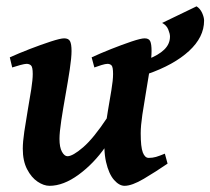

<svg xmlns="http://www.w3.org/2000/svg" viewBox="-20 -581 680 621"><path d="M522 -51.8Q483.4 -25.4 445.1 -2.7Q406.7 20 382.8 20Q365.7 20 348.9 1Q332 -18.1 323 -57.1Q314 -96.2 319.8 -156.2Q322.8 -186.5 328.9 -221.9Q335 -257.3 340.3 -289.6Q345.7 -321.8 345.7 -341.8Q345.7 -364.3 340.8 -369.4Q335.9 -374.5 327.6 -374.5Q321.3 -374.5 308.3 -370.6Q295.4 -366.7 285.2 -362.8L276.4 -395.5Q303.7 -408.2 339.4 -422.4Q375 -436.5 405.5 -446.8Q436 -457 447.8 -457Q461.4 -457 465.8 -447.8Q470.2 -438.5 470.2 -416Q470.2 -394.5 464.8 -359.6Q459.5 -324.7 452.6 -285.4Q445.8 -246.1 440.4 -210Q435.1 -173.8 435.1 -149.9Q435.1 -105.5 441.9 -87.9Q448.7 -70.3 460.9 -70.3Q473.6 -70.3 484.6 -73.5Q495.6 -76.7 513.2 -84ZM326.7 -200.2 321.3 -106.4Q283.7 -52.2 234.4 -16.1Q185.1 20 140.1 20Q121.6 20 101.6 6.6Q81.5 -6.8 67.6 -33.7Q53.7 -60.5 53.7 -100.1Q53.7 -122.1 58.6 -155.3Q63.5 -188.5 69.8 -224.9Q76.2 -261.2 81.1 -292.5Q85.9 -323.7 85.9 -341.8Q85.9 -364.3 80.3 -369.4Q74.7 -374.5 65.9 -374.5Q60.1 -374.5 45.4 -370.6Q30.8 -366.7 19.5 -362.8L11.7 -395.5Q39.6 -408.2 76.2 -422.4Q112.8 -436.5 144.3 -446.8Q175.8 -457 187.5 -457Q201.7 -457 206.5 -447.8Q211.4 -438.5 211.4 -416Q211.4 -394.5 205.6 -356Q199.7 -317.4 191.9 -273.7Q184.1 -230 178.2 -191.4Q172.4 -152.8 172.4 -131.8Q172.4 -104.5 180.4 -90.1Q188.5 -75.7 198.2 -75.7Q215.3 -75.7 249 -104.7Q282.7 -133.8 326.7 -200.2ZM640.1 -514.2Q640.1 -460.9 591.3 -416Q542.5 -371.1 456.5 -341.3L457.5 -389.2Q492.2 -402.3 511 -420.4Q529.8 -438.5 529.8 -462.9Q529.8 -471.7 524.2 -485.6Q518.6 -499.5 504.4 -506.8L615.7 -560.5Q627.4 -553.2 633.8 -539.1Q640.1 -524.9 640.1 -514.2Z"/></svg>

Font: Gentium Plus
Style: Bold Italic
Weight: 700
Italic angle: -8°
Designer: Victor Gaultney, Annie Olsen, Iska Routamaa, Becca Hirsbrunner
Foundry: SIL International
Version: Version 6.101